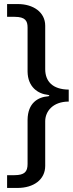

<svg xmlns="http://www.w3.org/2000/svg" viewBox="-20 -762 359 947"><path d="M203 -421V-635C203 -702 144 -742 68 -742H15V-679H52C105 -679 116 -659 116 -626V-409C117 -333 167 -299 217 -294C225 -293 226 -288 217 -287C168 -283 117 -255 116 -171V47C116 85 101 102 51 102H15V165H66C146 165 203 124 203 56V-164C203 -212 240 -261 319 -261V-320C239 -321 203 -361 203 -421Z"/></svg>

Font: Bisquit Text
Style: Regular
Weight: 400
Version: Version 1.004;Glyphs 3.2.3 (3260)